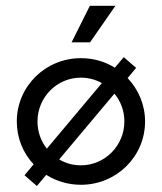

<svg xmlns="http://www.w3.org/2000/svg" viewBox="-20 -624 554 657"><path d="M225 -479.2H288.2L375 -604.2H287.5ZM106.2 12.5 138.2 -25.7C172.2 -4.2 213.2 8.3 256.9 8.3C378.5 8.3 476.4 -88.2 476.4 -208.3C476.4 -266 453.5 -318.1 416.7 -356.9L445.8 -391.7L403.5 -428.5L372.9 -392.4C339.6 -413.2 300 -425 256.9 -425C135.4 -425 37.5 -328.5 37.5 -208.3C37.5 -151.4 59 -100 95.1 -61.8L63.9 -24.3ZM140.3 -115.3C120.1 -141 108.3 -172.9 108.3 -208.3C108.3 -291 174.3 -358.3 256.9 -358.3C283.3 -358.3 307.6 -351.4 328.5 -339.6ZM256.9 -58.3C229.9 -58.3 204.2 -65.3 182.6 -78.5L371.5 -303.5C393.1 -277.8 405.6 -244.4 405.6 -208.3C405.6 -125.7 338.9 -58.3 256.9 -58.3Z"/></svg>

Font: Afacad
Style: Regular
Weight: 400
Designer: Kristian Moeller
Foundry: Dicotype
Version: Version 1.000